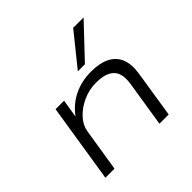

<svg xmlns="http://www.w3.org/2000/svg" viewBox="-185 -947 1133 1133"><g transform="rotate(-45 381.5 -380.0)"><path d="M80 0 158 -494H229L211 -382H212Q257 -442 321 -472.5Q385 -503 462 -503Q535 -503 581.5 -479.5Q628 -456 646.5 -409.5Q665 -363 654 -293L608 0H531L576 -285Q584 -337 572.5 -369.5Q561 -402 527.5 -419Q494 -436 438 -436Q379 -436 327 -412Q275 -388 240.5 -350.5Q206 -313 199 -270L156 0ZM409 -559 571 -760H658L468 -559Z"/></g></svg>

Font: Nunito Sans 7pt Expanded Light
Style: Italic
Weight: 300
Width: 7
Italic angle: -9°
Designer: Vernon Adams
Foundry: Vernon Adams
Version: Version 3.101;gftools[0.9.27]